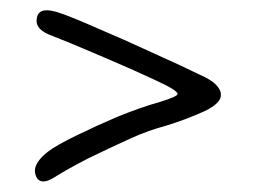

<svg xmlns="http://www.w3.org/2000/svg" viewBox="-20 -632 505 368"><path d="M84 -292Q71.3 -284.2 63.5 -284.2Q52.7 -284.2 48.8 -294.9Q46.9 -299.8 46.9 -304.7Q46.9 -321.3 71.3 -340.8Q85.9 -352.5 126 -372.1Q166 -391.6 205.1 -408.2Q251 -426.8 286.1 -436.5Q321.3 -447.3 320.3 -452.1Q320.3 -459 275.4 -479.5Q231.4 -500 180.7 -521.5Q146.5 -536.1 116.2 -548.8Q86.9 -560.5 72.3 -566.4Q45.9 -578.1 50.8 -598.6Q53.7 -612.3 69.3 -612.3Q78.1 -612.3 90.8 -608.4Q115.2 -600.6 166 -578.1Q216.8 -556.6 269.5 -532.2Q297.9 -519.5 325.2 -506.8Q351.6 -494.1 372.1 -484.4Q398.4 -471.7 403.3 -454.1Q403.3 -452.1 403.3 -450.2Q404.3 -434.6 372.1 -418.9Q335 -402.3 299.8 -391.6Q263.7 -381.8 231.4 -367.2Q186.5 -346.7 148.4 -328.1Q110.4 -308.6 84 -292Z"/></svg>

Font: Mrs Husband
Style: Regular
Weight: 400
Version: Version 1.0